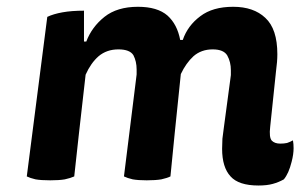

<svg xmlns="http://www.w3.org/2000/svg" viewBox="-20 -538 902 577"><path d="M523.4 -315.4Q539.1 -348.6 561.5 -369.1Q585 -389.6 619.1 -389.6Q652.3 -389.6 663.1 -371.1Q673.8 -351.6 673.8 -327.1Q673.8 -320.3 673.8 -312.5Q672.9 -305.7 671.9 -297.9Q665 -249 652.3 -151.4Q650.4 -138.7 648.4 -121.1Q647.5 -102.5 647.5 -90.8Q647.5 -35.2 672.9 -7.8Q697.3 19.5 756.8 19.5Q782.2 19.5 799.8 14.6Q817.4 9.8 833 1Q847.7 -16.6 856.4 -51.8Q862.3 -74.2 862.3 -92.8Q862.3 -105.5 860.4 -116.2Q851.6 -111.3 842.8 -108.4Q834 -106.4 822.3 -106.4Q805.7 -106.4 796.9 -115.2Q788.1 -125 792 -157.2Q797.9 -212.9 809.6 -325.2Q811.5 -338.9 812.5 -351.6Q813.5 -364.3 813.5 -375Q813.5 -451.2 777.3 -484.4Q742.2 -517.6 680.7 -517.6Q619.1 -517.6 582 -489.3Q543.9 -460.9 529.3 -418Q526.4 -418 521.5 -418Q512.7 -464.8 483.4 -491.2Q453.1 -517.6 394.5 -517.6Q332 -517.6 293.9 -487.3Q255.9 -457 239.3 -413.1Q236.3 -413.1 232.4 -413.1Q232.4 -436.5 232.4 -505.9Q195.3 -505.9 168 -501Q140.6 -496.1 122.1 -487.3Q101.6 -327.1 60.5 -7.8Q70.3 -2.9 86.9 1Q103.5 3.9 130.9 3.9Q158.2 3.9 174.8 1Q192.4 -2.9 203.1 -7.8Q213.9 -109.4 237.3 -313.5Q252.9 -348.6 276.4 -369.1Q300.8 -389.6 335.9 -389.6Q370.1 -389.6 380.9 -372.1Q390.6 -353.5 390.6 -329.1Q390.6 -320.3 390.6 -314.5Q389.6 -307.6 388.7 -298.8Q377 -202.1 352.5 -7.8Q362.3 -2.9 378.9 1Q395.5 3.9 420.9 3.9Q447.3 3.9 464.8 1Q482.4 -2.9 492.2 -7.8Q502 -110.4 523.4 -315.4Z"/></svg>

Font: cl
Style: Bold Italic
Weight: 400
Designer: Mitja Miklavcic
Version: Version 7.504; 2011; Build 1022